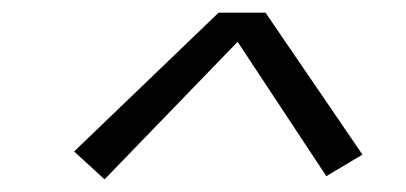

<svg xmlns="http://www.w3.org/2000/svg" viewBox="-20 -735 640 303"><path d="M145 -452 97 -496 325 -715H399L552 -491L495 -457L355 -669Z"/></svg>

Font: Iosevka Light Extended
Style: Italic
Weight: 300
Width: 7
Italic angle: -9°
Monospace: yes
Designer: Belleve Invis
Foundry: Belleve Invis
Version: Version 32.5.0; ttfautohint (v1.8.4)